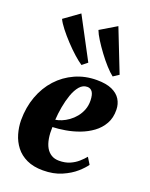

<svg xmlns="http://www.w3.org/2000/svg" viewBox="-160 -947 811 1041"><g transform="rotate(20 245.0 -426.5)"><path d="M448.5 -103.5Q435 -83 404.5 -56Q374 -29 327.5 -8.8Q281 11.5 220 11.5Q165 11.5 126.2 -6.8Q87.5 -25 63.5 -56Q39.5 -87 28.2 -125.5Q17 -164 16.5 -204Q16.5 -279 39.8 -342Q63 -405 105.2 -451.2Q147.5 -497.5 204.8 -523.2Q262 -549 329 -549Q383.5 -549 417 -533.8Q450.5 -518.5 466.5 -492.5Q482.5 -466.5 483 -434Q484 -387 464.5 -352.5Q445 -318 412.5 -294.2Q380 -270.5 341 -256Q302 -241.5 262 -234.8Q222 -228 189 -227Q187.5 -191 192.5 -161.5Q197.5 -132 209.2 -111.2Q221 -90.5 239.8 -79Q258.5 -67.5 284.5 -67.5Q319.5 -67.5 346 -79Q372.5 -90.5 392 -107.8Q411.5 -125 425 -141.5ZM293.5 -496.5Q267.5 -496.5 249 -474.8Q230.5 -453 218.2 -418.2Q206 -383.5 199 -344Q192 -304.5 190 -269.5Q206 -271.5 225.5 -279.5Q245 -287.5 264.2 -301.2Q283.5 -315 299.5 -334.5Q315.5 -354 325 -378.5Q334.5 -403 334 -432.5Q333 -467 322.2 -481.8Q311.5 -496.5 293.5 -496.5ZM222 -597Q202.5 -609.5 174.8 -634.2Q147 -659 119 -689Q91 -719 69 -747.2Q47 -775.5 37.5 -796L126 -859.5L252.5 -621.5ZM402 -596.5Q383 -611 359 -637.5Q335 -664 311.5 -695.8Q288 -727.5 269.5 -757Q251 -786.5 243.5 -807L338 -863.5L434.5 -618Z"/></g></svg>

Font: Merriweather 72pt Black
Style: Italic
Weight: 900
Italic angle: -7.8°
Version: Version 2.101